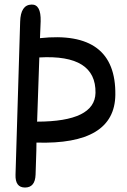

<svg xmlns="http://www.w3.org/2000/svg" viewBox="-20 -820 561 851"><path d="M120.1 -799.8Q162.1 -800.8 160.2 -725.6Q158.7 -688.5 157.2 -650.9Q495.1 -687.5 491.2 -399.4Q488.3 -177.7 141.6 -188Q142.6 -187.5 137.7 -45.9Q135.7 11.2 90.8 11.2Q46.9 11.2 48.8 -45.9L69.3 -723.6Q71.3 -798.8 120.1 -799.8ZM154.3 -565.4 144.5 -280.8Q400.4 -281.2 403.3 -408.2Q406.2 -579.6 154.3 -565.4Z"/></svg>

Font: Comic Relief LRS
Style: Regular
Weight: 400
Designer: Jeff Davis
Foundry: Loudifier
Version: Version 1.0